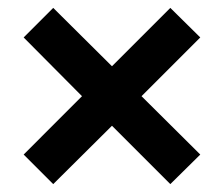

<svg xmlns="http://www.w3.org/2000/svg" viewBox="-20 -533 568 487"><path d="M40 -141 188 -289 40 -438 115 -513 264 -365 412 -513 488 -438 339 -289 488 -141 412 -66 264 -214 115 -66Z"/></svg>

Font: Txt Sans SemiBold
Style: Regular
Weight: 600
Designer: Open Source
Foundry: XRLN
Version: Version 1.0